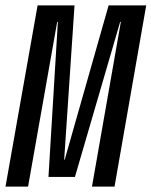

<svg xmlns="http://www.w3.org/2000/svg" viewBox="-52 -695 564 715"><path d="M-31.5 0H52.5L161 -613.5H163.5L128.5 -36H227L395.5 -613.5H398L290.5 0H374.5L492.5 -675H352.5L189 -100.5H187L225.5 -675H88Z"/></svg>

Font: Anybody ExtraCondensed
Style: Italic
Weight: 400
Width: 2
Italic angle: -10°
Version: Version 1.113;gftools[0.9.25]